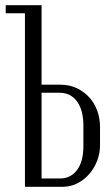

<svg xmlns="http://www.w3.org/2000/svg" viewBox="-20 -719 432 739"><path d="M213 -393Q246 -393 273.5 -380.5Q301 -368 321.5 -346.5Q342 -325 353.5 -295Q365 -265 365 -229V-160Q365 -128 353.5 -99Q342 -70 322.5 -48Q303 -26 277 -13Q251 0 222 0H76V-668H2V-699H140V-393ZM301 -234Q301 -295 276.5 -328.5Q252 -362 209 -362H140V-32H211Q252 -32 276.5 -64.5Q301 -97 301 -157Z"/></svg>

Font: Moniqa Paragraph
Style: Regular
Weight: 400
Designer: Rajesh Rajput
Foundry: Rajesh Rajput
Version: Version 1.000